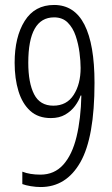

<svg xmlns="http://www.w3.org/2000/svg" viewBox="-20 -744 452 774"><path d="M361 -410Q361 -190 304 -90Q247 10 144 10Q125 10 104 6.5Q83 3 70 -2V-52Q85 -46 103.5 -43Q122 -40 143 -40Q199 -40 235 -80Q271 -120 288.5 -192.5Q306 -265 308 -359H305Q298 -338 282.5 -317Q267 -296 243 -282Q219 -268 185 -268Q134 -268 102 -297Q70 -326 54.5 -376.5Q39 -427 39 -491Q39 -595 79.5 -659.5Q120 -724 198 -724Q280 -724 320.5 -644.5Q361 -565 361 -410ZM198 -674Q94 -674 94 -491Q94 -410 117.5 -364Q141 -318 195 -318Q249 -318 277 -361.5Q305 -405 305 -470Q305 -497 300.5 -532Q296 -567 285 -599.5Q274 -632 253 -653Q232 -674 198 -674Z"/></svg>

Font: Noto Sans Thai ExtCond Light
Style: Regular
Weight: 300
Width: 2
Designer: Monotype Design Team
Foundry: Monotype Imaging Inc.
Version: Version 2.002; ttfautohint (v1.8.4.7-5d5b)